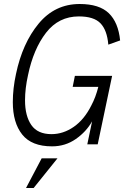

<svg xmlns="http://www.w3.org/2000/svg" viewBox="-20 -721 620 959"><path d="M354 -342H540L468 0H416L440 -115Q411 -63 358.5 -26.5Q306 10 240 10Q138 10 91 -49Q44 -108 44 -211Q44 -279 60 -352Q92 -505 173 -603Q254 -701 378 -701Q476 -701 523.5 -655Q571 -609 580 -519L521 -498Q515 -570 482 -604.5Q449 -639 374 -639Q273 -639 210 -557.5Q147 -476 120 -346Q105 -279 105 -220Q105 -142 136.5 -96.5Q168 -51 237 -51Q296 -51 348.5 -87.5Q401 -124 436 -194Q458 -235 471 -287H343ZM188 70H267L148 218H110Z"/></svg>

Font: Decalotype Light Italic
Style: Regular
Weight: 300
Italic angle: -12°
Designer: Alfredo Marco Pradil
Foundry: Alfredo Marco Pradil
Version: Version 1.0